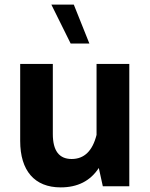

<svg xmlns="http://www.w3.org/2000/svg" viewBox="-20 -811 654 836"><path d="M67.9 -197.3C67.9 -67.9 130.4 4.9 244.1 4.9C318.4 4.9 373.5 -23.4 410.2 -79.6L427.7 0H543V-532.7H400.4V-223.6C382.8 -153.8 346.7 -118.7 292 -118.7C237.3 -118.7 210 -154.8 210 -227.5V-532.7H67.9ZM301.3 -791H203.6L287.6 -621.6H369.1Z"/></svg>

Font: Estedad Bold
Style: Regular
Weight: 700
Designer: Amin Abedi
Version: Version 7.3